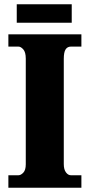

<svg xmlns="http://www.w3.org/2000/svg" viewBox="-20 -874 416 894"><path d="M19 0V-58H66Q77 -58 88.5 -70Q100 -82 100 -109V-601Q100 -631 88.5 -644Q77 -657 66 -657H19V-714H359V-657H310Q294 -657 285.5 -644Q277 -631 277 -600V-110Q277 -85 287 -71.5Q297 -58 310 -58H359V0ZM58 -768V-854H314V-768Z"/></svg>

Font: Noto Serif Hebrew Condensed Black
Style: Regular
Weight: 900
Width: 3
Designer: Monotype Design Team
Foundry: Monotype Imaging Inc.
Version: Version 2.004; ttfautohint (v1.8.4.7-5d5b)